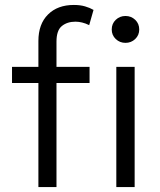

<svg xmlns="http://www.w3.org/2000/svg" viewBox="-20 -755 646 775"><path d="M135 0V-589.5Q135 -658 173.8 -696.5Q212.5 -735 278 -735Q304 -735 323.5 -729.2Q343 -723.5 357.5 -715L340 -653.5Q325 -661 311.2 -664.2Q297.5 -667.5 284.5 -667.5Q251.5 -667.5 229.8 -650Q208 -632.5 208 -587V-485H341.5V-420H208V0ZM28.5 -420V-485H148.5V-420ZM449.5 0V-485H523.5V0ZM486.5 -582Q463.5 -582 447.2 -597.5Q431 -613 431 -636Q431 -659.5 447.2 -675Q463.5 -690.5 486.5 -690.5Q509.5 -690.5 525.8 -675Q542 -659.5 542 -636Q542 -613 525.8 -597.5Q509.5 -582 486.5 -582Z"/></svg>

Font: Geologica Cursive ExtraLight
Style: Regular
Weight: 250
Designer: Sindre Bremnes, Frode Helland
Foundry: Monokrom Skriftforlag AS
Version: Version 1.010;gftools[0.9.28]